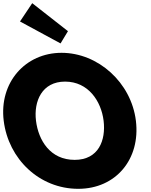

<svg xmlns="http://www.w3.org/2000/svg" viewBox="-51 -1172 948 1207"><path d="M151.6 -1152 74.7 -1037 329.6 -899 376.2 -976ZM-27.7 -413C1.9 -172 196.8 15 440.8 15C677.8 15 832.9 -172 803.3 -413C773.7 -654 564.9 -840 335.9 -840C108.9 -840 -57.3 -654 -27.7 -413ZM175.3 -413C160.2 -536 213.1 -659 358.1 -659C504.1 -659 585.2 -536 600.3 -413C615.4 -290 568.5 -167 418.5 -167C264.5 -167 190.4 -290 175.3 -413Z"/></svg>

Font: Hussar
Style: BdOpOblOne
Weight: 700
Foundry: Cannot Into Space Fonts
Version: Version 2.00